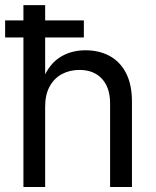

<svg xmlns="http://www.w3.org/2000/svg" viewBox="-20 -748 622 768"><path d="M160.6 -321.3V0H73.7V-727.5H160.6V-408.7H143.1Q168 -482.9 213.9 -514.9Q259.8 -546.9 321.8 -546.9Q376.5 -546.9 418.5 -524.2Q460.4 -501.5 484.1 -455.8Q507.8 -410.2 507.8 -340.8V0H420.4V-334Q420.4 -397.5 387.7 -432.9Q355 -468.3 297.9 -468.3Q258.8 -468.3 227.8 -451.7Q196.8 -435.1 178.7 -402.3Q160.6 -369.6 160.6 -321.3ZM0.5 -598.1V-666.5H315.4V-598.1Z"/></svg>

Font: Inter 18pt
Style: Regular
Weight: 400
Designer: Rasmus Andersson
Foundry: rsms
Version: Version 4.001;git-66647c0bb